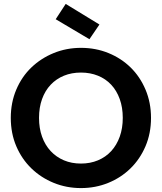

<svg xmlns="http://www.w3.org/2000/svg" viewBox="-20 -952 825 979"><path d="M750 -351Q750 -272 722 -206.5Q694 -141 645.5 -93.5Q597 -46 532 -19.5Q467 7 393 7Q319 7 254 -19.5Q189 -46 140 -93.5Q91 -141 63 -206.5Q35 -272 35 -351Q35 -429 63 -495Q91 -561 140 -608Q189 -655 254 -681.5Q319 -708 393 -708Q468 -708 533 -681.5Q598 -655 646 -608Q694 -561 722 -495Q750 -429 750 -351ZM179 -351Q179 -298 194.5 -255Q210 -212 238.5 -181.5Q267 -151 306 -134.5Q345 -118 393 -118Q440 -118 479.5 -134.5Q519 -151 547 -181.5Q575 -212 590.5 -255Q606 -298 606 -351Q606 -404 590.5 -447Q575 -490 547 -520Q519 -550 479.5 -566Q440 -582 393 -582Q345 -582 306 -566Q267 -550 238.5 -520Q210 -490 194.5 -447Q179 -404 179 -351ZM315 -932 487 -827 436 -752 264 -854Z"/></svg>

Font: Poppins SemiBold
Style: Regular
Weight: 600
Designer: Ninad Kale (Devanagari), Jonny Pinhorn (Latin)
Foundry: Indian Type Foundry
Version: Version 3.002 2017